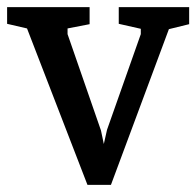

<svg xmlns="http://www.w3.org/2000/svg" viewBox="-42 -515 552 540"><path d="M204 5 34 -435 -22 -448V-495H210V-447L148 -435V-419L242 -148L250 -110L259 -150L354 -419V-434L292 -448V-495H490V-447L433 -433L270 5Z"/></svg>

Font: Faustina Light Medium
Style: Regular
Weight: 500
Version: Version 1.200